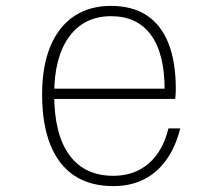

<svg xmlns="http://www.w3.org/2000/svg" viewBox="-20 -620 740 652"><path d="M150 -319H553L539 -317Q539 -438 492.5 -501.5Q446 -565 357 -565Q266 -565 215 -495.5Q164 -426 164 -300Q164 -164 215.5 -93.5Q267 -23 365 -23Q436 -23 484.5 -64.5Q533 -106 552 -184H592Q576 -120 544.5 -76.5Q513 -33 468 -10.5Q423 12 365 12Q286 12 232.5 -23.5Q179 -59 151 -128.5Q123 -198 123 -300Q123 -395 151 -462.5Q179 -530 231.5 -565Q284 -600 357 -600Q429 -600 478 -568Q527 -536 552 -473Q577 -410 577 -318Q577 -310 576.5 -301Q576 -292 575 -284H150Z"/></svg>

Font: Martian Mono SemiExpanded Thin
Style: Regular
Weight: 250
Monospace: yes
Version: Version 0.930